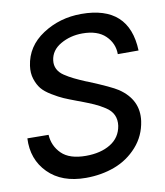

<svg xmlns="http://www.w3.org/2000/svg" viewBox="-85 -831 784 911"><g transform="rotate(-10 306.5 -375.0)"><path d="M256 10Q140 10 74.5 -56Q9 -122 14 -223L116 -222Q119 -168 157 -130.5Q195 -93 274 -93Q345 -93 392.5 -122Q440 -151 449 -207Q453 -236 442.5 -259Q432 -282 405.5 -299Q379 -316 355 -326.5Q331 -337 292 -352Q283 -355 278 -357Q238 -372 216 -381.5Q194 -391 162.5 -410Q131 -429 115.5 -448Q100 -467 90.5 -496Q81 -525 86 -560Q99 -652 181.5 -706Q264 -760 368 -760Q598 -760 606 -542H506Q506 -594 468 -631Q430 -668 357 -668Q299 -668 252 -641Q205 -614 199 -566Q196 -543 205.5 -524Q215 -505 236 -491Q257 -477 280.5 -465.5Q304 -454 335 -441Q339 -440 342 -438.5Q345 -437 348 -436Q450 -394 482 -373Q574 -311 560 -210Q550 -140 504.5 -89Q459 -38 395 -14Q331 10 256 10Z"/></g></svg>

Font: Oakes Grotesk Medium
Style: Italic
Weight: 500
Italic angle: -8°
Designer: Samuel Oakes
Foundry: Samuel Oakes
Version: Version 1.000;PS 001.000;hotconv 1.0.88;makeotf.lib2.5.64775